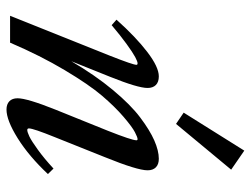

<svg xmlns="http://www.w3.org/2000/svg" viewBox="-112 -660 783 600"><g transform="rotate(90 280.0 -360.5)"><path d="M367.7 -518.6 332.5 -542.5 451.2 -731.9 510.7 -690.9ZM29.8 0 154.8 -312.5Q183.1 -384.3 183.1 -395Q183.1 -398.4 178.2 -398.4Q172.9 -398.4 158.7 -390.9Q144.5 -383.3 117.9 -364Q91.3 -344.7 59.1 -317.4L42 -332.5Q95.7 -392.6 142.8 -428.7Q189.9 -464.8 219.2 -464.8Q236.8 -464.8 246.1 -455.6Q255.4 -446.3 255.4 -429.7Q255.4 -399.4 220.7 -313L171.9 -191.4Q215.3 -265.6 261.7 -321.3Q308.1 -377 347.7 -406.7Q387.2 -436.5 419.4 -450.7Q451.7 -464.8 476.6 -464.8Q494.1 -464.8 503.4 -455.6Q512.7 -446.3 512.7 -429.7Q512.7 -397.5 471.7 -296.4L409.2 -140.1Q381.8 -72.3 381.8 -59.1Q381.8 -53.7 386.7 -53.7Q393.1 -53.7 407 -60.3Q420.9 -66.9 448.2 -86.7Q475.6 -106.4 507.3 -135.7L524.4 -118.2Q468.3 -58.6 412.4 -23.7Q356.4 11.2 322.8 11.2Q306.2 11.2 296.9 2.2Q287.6 -6.8 287.6 -23.4Q287.6 -53.2 323.2 -142.1L389.2 -305.7Q418.9 -380.9 418.9 -395Q418.9 -398.4 415 -398.4Q409.7 -398.4 393.6 -390.1Q377.4 -381.8 345.7 -354.7Q314 -327.6 279.3 -286.9Q244.6 -246.1 199.5 -170.4Q154.3 -94.7 113.8 0Z"/></g></svg>

Font: Elstob 6pt Medium
Style: Italic
Weight: 500
Italic angle: -20°
Designer: Peter S. Baker
Version: Version 1.015